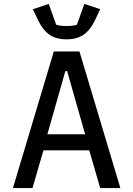

<svg xmlns="http://www.w3.org/2000/svg" viewBox="-20 -961 680 981"><path d="M492 0 436 -193H202L146 0H46L255 -698H386L595 0ZM415 -275 323 -598H314L222 -275ZM175 -857 148 -914 229 -941 267 -835Q285 -828 320 -828Q355 -828 373 -835L411 -941L492 -914L465 -857Q441 -807 407 -783.5Q373 -760 320 -760Q267 -760 233 -783.5Q199 -807 175 -857Z"/></svg>

Font: Writer
Style: Regular
Weight: 400
Monospace: yes
Designer: Mike Abbink, Paul van der Laan, Pieter van Rosmalen
Foundry: Bold Monday
Version: Version 2.001 2020